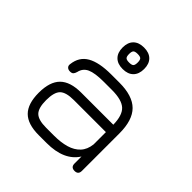

<svg xmlns="http://www.w3.org/2000/svg" viewBox="-183 -824 963 963"><g transform="rotate(45 299.0 -342.0)"><path d="M234 0Q156 0 119.8 -36.2Q83.5 -72.5 83.5 -150.5Q83.5 -228.5 120 -265Q156.5 -301.5 234 -301.5H461.5Q460.5 -367.5 431.8 -393.8Q403 -420 334 -420H276Q212.5 -420 183 -406.5Q153.5 -393 146.5 -360.5Q143 -348 137.2 -342.2Q131.5 -336.5 119 -336.5Q106 -336.5 98.8 -343.8Q91.5 -351 93.5 -363.5Q100 -420.5 145.2 -446.5Q190.5 -472.5 276 -472.5H334Q427.5 -472.5 470.8 -429.2Q514 -386 514 -292.5V-26.5Q514 0 488 0Q461.5 0 461.5 -26.5V-76Q413.5 0 290 0ZM234 -52.5H290Q338.5 -52.5 375.2 -63.2Q412 -74 434.5 -98Q457 -122 461.5 -162V-249H234Q178.5 -249 157.2 -227.8Q136 -206.5 136 -150.5Q136 -95 157.2 -73.8Q178.5 -52.5 234 -52.5ZM297 -532Q260.5 -532 240.5 -552Q220.5 -572 220.5 -608.5Q220.5 -645 240.5 -664.8Q260.5 -684.5 297 -684.5Q333.5 -684.5 353.5 -664.8Q373.5 -645 373.5 -608.5Q373.5 -572 353.5 -552Q333.5 -532 297 -532ZM297 -578Q315 -578 321.2 -584.2Q327.5 -590.5 327.5 -608.5Q327.5 -626.5 321.2 -632.8Q315 -639 297 -639Q279 -639 272.8 -632.8Q266.5 -626.5 266.5 -608.5Q266.5 -590.5 272.8 -584.2Q279 -578 297 -578Z"/></g></svg>

Font: Jura Light
Style: Regular
Weight: 400
Version: Version 5.106